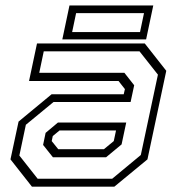

<svg xmlns="http://www.w3.org/2000/svg" viewBox="-20 -704 666 724"><path d="M100.5 0 19.5 -103 50 -245.5 174.5 -348.5H446.5L451 -368L427 -398.5H89.5L119.5 -540H526L607 -437L536 -103L411 0ZM179.5 -111 142.5 -157.5 152 -203 198.5 -242H456L438.5 -159.5L380 -111ZM122 -30H403L511 -119.5L575.5 -422.5L506 -510.5H145L128 -429.5H449L486 -382.5L472.5 -319.5H182L77.5 -233.5L53 -117.5ZM199.5 -141.5H372L409 -172L417.5 -212H204.5L179 -191L175 -172ZM215 -555.5 242 -683.5H558L531 -555.5ZM252 -583H508L523 -654.5H267Z"/></svg>

Font: Tourney Thin Light
Style: Italic
Weight: 300
Italic angle: -12°
Version: Version 1.015